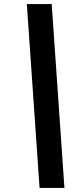

<svg xmlns="http://www.w3.org/2000/svg" viewBox="-20 -880 390 950"><path d="M235.8 -859.9 298.8 49.8H175.8L112.8 -859.9Z"/></svg>

Font: Sinkin Sans 600 SemiBold Italic
Style: Regular
Weight: 600
Italic angle: -112°
Designer: Keith Bates
Foundry: K-Type
Version: Sinkin Sans (version 1.0)  by Keith Bates   •   © 2014   www